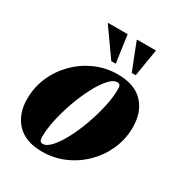

<svg xmlns="http://www.w3.org/2000/svg" viewBox="-175 -854 930 992"><g transform="rotate(30 290.0 -358.5)"><path d="M360.5 -527Q460.5 -527 511.8 -472.8Q563 -418.5 563 -328Q563 -258.5 536 -196.8Q509 -135 461.2 -87.2Q413.5 -39.5 351.2 -12.2Q289 15 219 15Q119.5 15 68 -39.2Q16.5 -93.5 16.5 -184Q16.5 -253.5 43.5 -315.2Q70.5 -377 118.2 -424.8Q166 -472.5 228.2 -499.8Q290.5 -527 360.5 -527ZM202.5 -21.5Q225.5 -21.5 252.2 -51.5Q279 -81.5 304.8 -130.8Q330.5 -180 351.5 -238.5Q372.5 -297 385.2 -354.8Q398 -412.5 398 -459Q398 -478 392.8 -484.2Q387.5 -490.5 377 -490.5Q354 -490.5 327.2 -460.5Q300.5 -430.5 274.8 -381.2Q249 -332 228 -273.5Q207 -215 194.2 -157.2Q181.5 -99.5 181.5 -53Q181.5 -34.5 186.8 -28Q192 -21.5 202.5 -21.5ZM322 -569H295.5L183.5 -727V-732H299ZM441 -569H417.5L355.5 -727V-732H468Z"/></g></svg>

Font: Newsreader 72pt ExtraBold
Style: Italic
Weight: 800
Italic angle: -17°
Designer: Hugues Gentile
Foundry: Production Type
Version: Version 1.003; ttfautohint (v1.8.3)